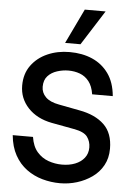

<svg xmlns="http://www.w3.org/2000/svg" viewBox="-63 -998 732 1057"><g transform="rotate(5 303.5 -470.0)"><path d="M309 12Q259 12 211 -1.5Q163 -15 123.5 -44Q84 -73 58.5 -119Q33 -165 27 -229H139Q147 -177 173 -147Q199 -117 235.5 -104Q272 -91 311 -91Q351 -91 383 -103.5Q415 -116 434 -140Q453 -164 453 -198Q453 -231 434.5 -256.5Q416 -282 359 -292L235 -315Q152 -331 103.5 -383Q55 -435 55 -506Q55 -571 88.5 -617Q122 -663 177.5 -687.5Q233 -712 300 -712Q370 -712 425 -688Q480 -664 515 -615.5Q550 -567 557 -491H443Q436 -536 415.5 -562Q395 -588 365.5 -599Q336 -610 302 -610Q271 -610 239.5 -600Q208 -590 188 -568Q168 -546 168 -509Q168 -476 192 -452Q216 -428 266 -419L381 -397Q469 -381 518 -334Q567 -287 567 -201Q567 -149 545 -109Q523 -69 485.5 -42.5Q448 -16 402.5 -2Q357 12 309 12ZM270 -760 362 -952H477L355 -760Z"/></g></svg>

Font: Host Grotesk SemiBold
Style: Regular
Weight: 600
Designer: Doukan Karapınar
Foundry: Element Type
Version: Version 1.003